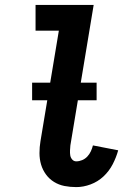

<svg xmlns="http://www.w3.org/2000/svg" viewBox="-20 -755 540 783"><path d="M291 8Q266 8 243 3.5Q220 -1 200.5 -13Q181 -25 167.5 -43.5Q154 -62 147.5 -84Q141 -106 141 -130.5Q141 -155 145 -179L220 -630H125V-735H362L267 -162Q266 -152 265.5 -141.5Q265 -131 266.5 -121.5Q268 -112 274.5 -104.5Q281 -97 291 -97Q303 -97 315 -102Q327 -107 336 -116.5Q345 -126 350.5 -138Q356 -150 359 -162L462 -142Q454 -113 439.5 -85Q425 -57 402 -35.5Q379 -14 349.5 -3Q320 8 291 8ZM111 -346V-418H374V-346Z"/></svg>

Font: Iosevka Slab Extrabold
Style: Italic
Weight: 800
Italic angle: -9°
Monospace: yes
Designer: Belleve Invis
Foundry: Belleve Invis
Version: Version 11.1.0; ttfautohint (v1.8.3)